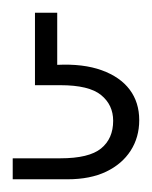

<svg xmlns="http://www.w3.org/2000/svg" viewBox="-20 -27 239 302"><path d="M0 255V222H75Q120 222 139 206.5Q158 191 158 163Q158 138 139 122.5Q120 107 75 107H35V-7H70V75Q111 73 140 83.5Q169 94 184 114Q199 134 199 162Q199 189 185.5 210Q172 231 147 243Q122 255 86 255Z"/></svg>

Font: DM Sans 24pt ExtraLight
Style: Regular
Weight: 250
Designer: Colophon Foundry, Jonny Pinhorn
Foundry: Colophon Foundry
Version: Version 4.004;gftools[0.9.30]